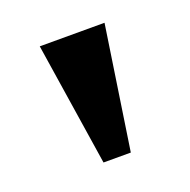

<svg xmlns="http://www.w3.org/2000/svg" viewBox="-63 -776 386 390"><g transform="rotate(-20 129.5 -581.0)"><path d="M100 -448H159L199 -714H59Z"/></g></svg>

Font: Noto Serif Georgian Condensed Bold
Style: Regular
Weight: 700
Width: 3
Designer: Monotype Design Team, Akaki Razmadze
Foundry: Google LLC
Version: Version 2.003